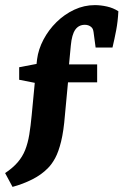

<svg xmlns="http://www.w3.org/2000/svg" viewBox="-41 -533 496 751"><path d="M147 124Q122 150 85.5 168.5Q49 187 8 198L-21 144Q9 124 28 102Q47 80 57.5 53.5Q68 27 73.5 -6.5Q79 -40 83 -83L95 -209L34 -221V-270L102 -283L104 -301Q109 -340 129 -378Q149 -416 180 -446.5Q211 -477 249.5 -495Q288 -513 330 -513Q353 -513 377.5 -507.5Q402 -502 422 -489Q420 -449 413.5 -415Q407 -381 399 -347H333L325 -407Q324 -414 322 -419Q320 -424 315 -428Q310 -432 304 -434Q298 -436 291 -436Q267 -436 253.5 -417Q240 -398 236 -355L229 -281H339V-211H225L213 -83Q208 -20 198 20.5Q188 61 175 85Q162 109 147 124Z"/></svg>

Font: Rasa
Style: Regular
Weight: 400
Designer: Anna Giedrys (Yrsa+Rasa design), David Brezina (Yrsa art-direction, Rasa art-direction, design)
Foundry: Rosetta Type Foundry
Version: Version 2.004